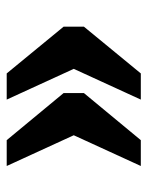

<svg xmlns="http://www.w3.org/2000/svg" viewBox="48 -564 450 587"><g transform="rotate(90 273.5 -270.0)"><path d="M408 -65H487L393 -270L487 -475H408L264 -301V-239ZM204 -65H284L190 -270L284 -475H204L61 -301V-239Z"/></g></svg>

Font: Noto Serif Tamil SemiCondensed Black
Style: Regular
Weight: 900
Width: 4
Designer: Indian Type Foundry, Tom Grace, and the Monotype Design Team
Foundry: Monotype Imaging Inc.
Version: Version 2.004